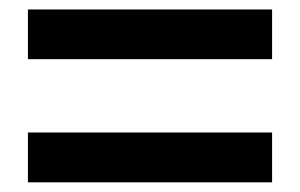

<svg xmlns="http://www.w3.org/2000/svg" viewBox="-20 -576 630 403"><path d="M38.6 -451.8V-556.1H551.1V-451.8ZM38.6 -193.3V-297.9H551.1V-193.3Z"/></svg>

Font: Noto Sans TC Thin
Style: Regular
Weight: 100
Designer: Ryoko NISHIZUKA 西塚涼子 (kana, bopomofo & ideographs); Paul D. Hunt (Latin, Greek & Cyrillic); Sandoll Communications 산돌커뮤니
Foundry: Adobe
Version: Version 2.004-H2;hotconv 1.0.118;makeotfexe 2.5.65603